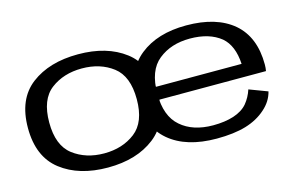

<svg xmlns="http://www.w3.org/2000/svg" viewBox="-79 -786 1523 982"><g transform="rotate(-15 682.5 -295.0)"><path d="M387 4.5Q539.5 4.5 635.2 -69.8Q731 -144 731 -296.5Q731 -449 635.2 -522Q539.5 -595 387 -595Q234 -595 138.2 -522Q42.5 -449 42.5 -296.5Q42.5 -144 138.2 -69.8Q234 4.5 387 4.5ZM387 -70.5Q290 -70.5 222.5 -122.2Q155 -174 155 -295.5Q155 -417.5 222.5 -468.8Q290 -520 387 -520Q484 -520 551.2 -468.8Q618.5 -417.5 618.5 -295.5Q618.5 -174 551.2 -122.2Q484 -70.5 387 -70.5ZM962.5 5.5V-65Q855 -65 791.5 -120.5Q727 -175.5 727 -295Q727 -418 793.5 -471Q860 -524.5 960 -524.5Q1063 -524.5 1124 -475Q1177.5 -429.5 1183 -331H714.5V-263H1294Q1297 -279 1297 -297.5Q1297 -443 1208.5 -519Q1119 -594.5 959.5 -594.5Q806.5 -594.5 713.5 -520Q619.5 -445 619.5 -295.5Q619.5 -148.5 711 -71Q801.5 5.5 962.5 5.5ZM962.5 -65V5.5Q1053.5 5.5 1117.5 -13.5Q1180.5 -32.5 1224 -71.5Q1267 -109 1279.5 -159.5L1182.5 -196Q1170 -157 1144.5 -126Q1118.5 -95.5 1071 -80Q1024 -65 962.5 -65Z"/></g></svg>

Font: Anybody Expanded
Style: Regular
Weight: 400
Width: 7
Version: Version 1.113;gftools[0.9.25]